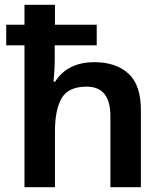

<svg xmlns="http://www.w3.org/2000/svg" viewBox="-20 -780 682 800"><path d="M209 -760V-677H383V-591H208V-530Q208 -509 206.5 -484Q205 -459 203 -440H210Q237 -482 278.5 -501.5Q320 -521 372 -521Q463 -521 515 -473.5Q567 -426 567 -323V0H440V-296Q440 -419 341 -419Q265 -419 237 -371Q209 -323 209 -233V0H82V-591H6V-677H82V-760Z"/></svg>

Font: Noto Sans Cherokee SemiBold
Style: Regular
Weight: 600
Designer: Monotype Design Team
Foundry: Monotype Imaging Inc.
Version: Version 2.001; ttfautohint (v1.8.4.7-5d5b)